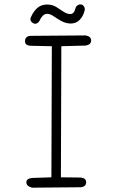

<svg xmlns="http://www.w3.org/2000/svg" viewBox="-20 -887 540 889"><path d="M376 -723Q402 -719 402 -699Q402 -680 376 -676L264 -673L262 -66L354 -65Q379 -62 379 -43Q379 -23 354 -20L128 -18Q102 -25 102 -43Q102 -60 128 -63L218 -66L220 -673L124 -675Q94 -676 96 -698Q97 -720 122 -721ZM163 -791Q159 -783 151 -779Q143 -775 135 -779Q126 -783 122.5 -791Q119 -799 123 -807Q134 -833 152 -849.5Q170 -866 198 -866Q222 -866 240 -855Q258 -844 274 -833Q290 -822 306 -822Q323 -822 330 -850Q332 -858 340 -863Q348 -868 357 -866Q365 -864 369.5 -856Q374 -848 372 -839Q366 -813 349.5 -795.5Q333 -778 306 -778Q283 -779 263.5 -790Q244 -801 228 -812Q212 -823 198 -823Q187 -823 178 -814Q169 -805 163 -791Z"/></svg>

Font: Yomogi
Style: Regular
Weight: 400
Designer: satsuyako
Foundry: satsuyako
Version: Version 3.100